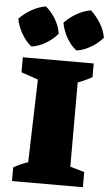

<svg xmlns="http://www.w3.org/2000/svg" viewBox="-96 -980 586 1020"><g transform="rotate(5 197.0 -470.0)"><path d="M8 0V-73Q45 -94 85 -107L98 -549L8 -580V-660H386V-587Q351 -567 310 -552V-103L386 -81V0ZM107 -940Q139 -912 160 -876.5Q181 -841 187 -801Q162 -771 124.5 -748.5Q87 -726 48 -721Q18 -745 -4 -783Q-26 -821 -34 -862Q-6 -891 30.5 -912Q67 -933 107 -940ZM347 -940Q377 -912 399 -876.5Q421 -841 428 -801Q403 -771 365 -748.5Q327 -726 288 -721Q257 -745 235.5 -783Q214 -821 207 -862Q235 -891 271 -912Q307 -933 347 -940Z"/></g></svg>

Font: Piazzolla Black
Style: Regular
Weight: 900
Designer: Juan Pablo del Peral
Foundry: Huerta Tipografica
Version: Version 1.330